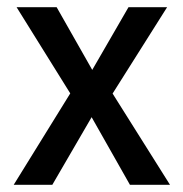

<svg xmlns="http://www.w3.org/2000/svg" viewBox="-20 -512 508 532"><path d="M18 0 190 -278 191 -227 26 -492H137L246 -300H225L336 -492H443L277 -229L278 -275L451 0H340L225 -203H243L125 0Z"/></svg>

Font: Nunito Sans 10pt Condensed SemiBold
Style: Regular
Weight: 600
Width: 3
Designer: Vernon Adams
Foundry: Vernon Adams
Version: Version 3.101;gftools[0.9.27]